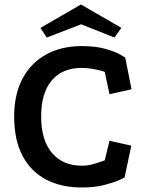

<svg xmlns="http://www.w3.org/2000/svg" viewBox="-20 -814 647 854"><path d="M446 -494Q443 -496 427.5 -500Q412 -504 390 -508Q368 -512 344 -512Q257 -512 210 -456Q163 -400 163 -296Q163 -191 211 -134Q259 -77 344 -77Q369 -77 391 -83Q413 -89 428 -94.5Q443 -100 446 -101L467 -188L564 -166L534 -24Q534 -24 510 -13Q486 -2 443 9Q400 20 344 20Q254 20 186.5 -14.5Q119 -49 81 -119.5Q43 -190 43 -296Q43 -394 80 -464Q117 -534 185 -571.5Q253 -609 343 -609Q406 -609 449.5 -596.5Q493 -584 515 -571Q537 -558 537 -558L565 -417L467 -395ZM340 -794 520 -690 489 -647 341 -706 188 -647 160 -690Z"/></svg>

Font: Podkova
Style: Bold
Weight: 700
Designer: Ilya Yudin
Foundry: Cyreal (www.cyreal.org)
Version: Version 2.102; ttfautohint (v1.8.1.43-b0c9)